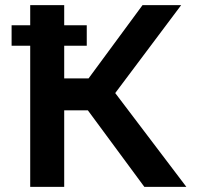

<svg xmlns="http://www.w3.org/2000/svg" viewBox="-20 -730 768 750"><path d="M25.3 -551.3V-631.2H318.9V-551.3ZM98 0V-710H230.8V-423.7H325.9L536.8 -710H687.7L430.1 -366.5L708 0H543.9L323.3 -298.9H230.8V0Z"/></svg>

Font: Raleway Thin
Style: Regular
Weight: 100
Designer: Matt McInerney, Pablo Impallari, Rodrigo Fuenzalida
Foundry: Matt McInerney, Pablo Impallari, Rodrigo Fuenzalida
Version: Version 4.026